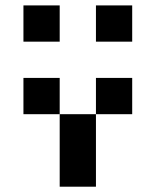

<svg xmlns="http://www.w3.org/2000/svg" viewBox="-20 -704 587 724"><path d="M205.1 -546.9H68.4V-683.6H205.1ZM205.1 -273.4H341.8V0H205.1ZM478.5 -273.4H341.8V-410.2H478.5ZM205.1 -273.4H68.4V-410.2H205.1ZM478.5 -546.9H341.8V-683.6H478.5Z"/></svg>

Font: DatCub
Style: Bold
Weight: 700
Designer: GGBot
Version: 1.00